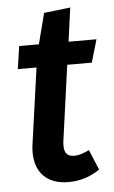

<svg xmlns="http://www.w3.org/2000/svg" viewBox="-50 -696 445 747"><g transform="rotate(-5 172.0 -323.0)"><path d="M181 -145Q180 -138 180 -126Q180 -85 218 -85Q232 -85 245 -89Q258 -93 277 -102L310 -23Q254 15 188 15Q126 15 92 -18.5Q58 -52 58 -113Q58 -130 61 -148L102 -440H29L42 -529H119L150 -649L253 -661L235 -529H344L318 -440H222Z"/></g></svg>

Font: Fira Sans Condensed Medium
Style: Italic
Weight: 500
Width: 3
Italic angle: -8°
Designer: bBox Type GmbH & Carrois Corporate GbR & Edenspiekermann AG
Foundry: bBox Type GmbH & Carrois Corporate GbR & Edenspiekermann AG
Version: Version 4.301